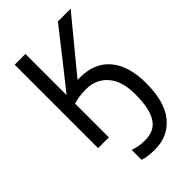

<svg xmlns="http://www.w3.org/2000/svg" viewBox="-281 -813 1162 1162"><g transform="rotate(-45 300.0 -232.0)"><path d="M222 236V151Q264 168 321 168Q403 168 439.5 109Q476 50 476 -72Q476 -186 423 -245Q370 -304 288 -304Q225 -304 178 -289V0H86V-714H178V-362L218 -412L268 -475L456 -714H565L290 -380H310Q437 -380 503.5 -299Q570 -218 570 -72Q570 88 503 169Q436 250 322 250Q259 250 222 236Z"/></g></svg>

Font: Noto Sans Mono UI
Style: Regular
Weight: 400
Monospace: yes
Designer: Monotype Design team
Foundry: Monotype Imaging Inc.
Version: Version 1.000